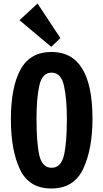

<svg xmlns="http://www.w3.org/2000/svg" viewBox="-20 -1060 589 1094"><path d="M42 -379Q42 -564 97 -664Q152 -764 274 -764Q507 -764 507 -383Q507 -212 454.5 -99Q402 14 272 14Q145 14 93.5 -95.5Q42 -205 42 -379ZM361 -384Q361 -497 344.5 -571.5Q328 -646 274 -646Q220 -646 204 -572Q188 -498 188 -385Q188 -243 204.5 -173.5Q221 -104 274 -104Q327 -104 344 -173.5Q361 -243 361 -384ZM272 -793 91 -945 194 -1040 324 -843Z"/></svg>

Font: Francois One
Style: Regular
Weight: 400
Designer: Vernon Adams
Foundry: Vernon Adams
Version: Version 2.000